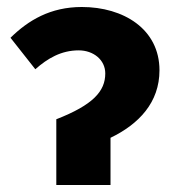

<svg xmlns="http://www.w3.org/2000/svg" viewBox="-20 -529 516 549"><path d="M141 0H296V-135C377 -174 436 -236 436 -328C436 -446 333 -509 214 -509C124 -509 61 -471 10 -421L81 -331C116 -362 155 -385 205 -385C247 -385 281 -358 281 -319C281 -268 246 -229 141 -188Z"/></svg>

Font: DAIFUKU Sans
Style: Bold
Weight: 700
Designer: Original font ‘Source Han Sans JP’ : Paul D. Hunt
Foundry: Daifuku
Version: Version 1.000